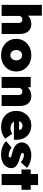

<svg xmlns="http://www.w3.org/2000/svg" viewBox="1351 -2131 790 3532"><g transform="rotate(90 1746.0 -365.0)"><path d="M70 0V-740H268V-427L225 -415Q236 -453 264.5 -482.5Q293 -512 333 -529Q373 -546 418 -546Q478 -546 520 -521Q562 -496 583.5 -447.5Q605 -399 605 -330V0H402V-313Q402 -335 395 -350Q388 -365 374 -373Q360 -381 341 -381Q326 -381 313.5 -376.5Q301 -372 292 -363Q283 -354 278 -343Q273 -332 273 -318V0H172Q134 0 108.5 0Q83 0 70 0Z M996 10Q909 10 841 -26Q773 -62 734 -124.5Q695 -187 695 -268Q695 -349 734 -411.5Q773 -474 841 -510Q909 -546 996 -546Q1083 -546 1150.5 -510Q1218 -474 1256.5 -411.5Q1295 -349 1295 -268Q1295 -187 1256.5 -124.5Q1218 -62 1150.5 -26Q1083 10 996 10ZM996 -160Q1023 -160 1044.5 -174Q1066 -188 1078 -212.5Q1090 -237 1090 -268Q1090 -300 1078 -324.5Q1066 -349 1044.5 -363Q1023 -377 996 -377Q968 -377 946.5 -363Q925 -349 912.5 -324.5Q900 -300 900 -268Q900 -237 912.5 -212.5Q925 -188 946.5 -174Q968 -160 996 -160Z M1395 0V-535H1583L1593 -427L1550 -415Q1561 -453 1589.5 -482.5Q1618 -512 1658 -529Q1698 -546 1743 -546Q1803 -546 1845 -521Q1887 -496 1908.5 -447.5Q1930 -399 1930 -330V0H1727V-313Q1727 -335 1720 -350Q1713 -365 1699 -373Q1685 -381 1666 -381Q1651 -381 1638.5 -376.5Q1626 -372 1617 -363Q1608 -354 1603 -343Q1598 -332 1598 -318V0H1497Q1459 0 1433.5 0Q1408 0 1395 0Z M2319 10Q2226 10 2159 -26Q2092 -62 2056 -124.5Q2020 -187 2020 -268Q2020 -328 2040 -379Q2060 -430 2096.5 -467.5Q2133 -505 2182.5 -525.5Q2232 -546 2291 -546Q2350 -546 2398.5 -525.5Q2447 -505 2482 -467.5Q2517 -430 2535.5 -379Q2554 -328 2552 -268L2551 -226H2132L2109 -321H2390L2371 -301V-319Q2371 -338 2361.5 -352.5Q2352 -367 2335 -375Q2318 -383 2295 -383Q2266 -383 2246 -371Q2226 -359 2215.5 -337Q2205 -315 2205 -284Q2205 -248 2220.5 -221Q2236 -194 2266.5 -179Q2297 -164 2342 -164Q2372 -164 2393.5 -171.5Q2415 -179 2439 -196L2532 -65Q2495 -36 2459.5 -20Q2424 -4 2389.5 3Q2355 10 2319 10Z M2829 10Q2742 10 2677.5 -16.5Q2613 -43 2577 -83L2695 -184Q2727 -156 2768.5 -142.5Q2810 -129 2838 -129Q2848 -129 2855.5 -130.5Q2863 -132 2867.5 -135.5Q2872 -139 2874.5 -143Q2877 -147 2877 -153Q2877 -168 2861 -175Q2852 -179 2831.5 -185Q2811 -191 2778 -199Q2739 -209 2706.5 -224Q2674 -239 2651 -259Q2627 -281 2613.5 -309Q2600 -337 2600 -372Q2600 -413 2619 -445Q2638 -477 2671 -499.5Q2704 -522 2745 -534Q2786 -546 2829 -546Q2878 -546 2920.5 -536.5Q2963 -527 3000.5 -509.5Q3038 -492 3069 -468L2966 -353Q2949 -367 2926.5 -380Q2904 -393 2879.5 -401.5Q2855 -410 2834 -410Q2823 -410 2815.5 -408.5Q2808 -407 2803 -403.5Q2798 -400 2795.5 -395.5Q2793 -391 2793 -385Q2793 -377 2798 -370Q2803 -363 2814 -358Q2823 -354 2844.5 -347Q2866 -340 2908 -328Q2953 -315 2987.5 -298Q3022 -281 3043 -258Q3057 -242 3065 -222Q3073 -202 3073 -179Q3073 -124 3041.5 -81.5Q3010 -39 2955 -14.5Q2900 10 2829 10Z M3181 0V-670H3384V0ZM3098 -365V-535H3472V-365Z"/></g></svg>

Font: Lexend Deca Black
Style: Regular
Weight: 900
Designer: Bonnie Shaver-Troup, Thomas Jockin
Foundry: Lexend
Version: Version 1.007